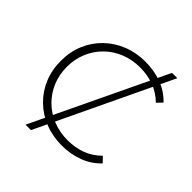

<svg xmlns="http://www.w3.org/2000/svg" viewBox="-222 -925 1150 1150"><g transform="rotate(45 353.0 -350.0)"><path d="M176 70 577 -770H622L222 70ZM418 5Q340 5 273.5 -21.5Q207 -48 158 -96Q109 -144 82 -208.5Q55 -273 55 -350Q55 -427 82 -491.5Q109 -556 158.5 -604Q208 -652 274 -678.5Q340 -705 418 -705Q492 -705 556.5 -681Q621 -657 667 -608L635 -575Q590 -619 535.5 -638.5Q481 -658 420 -658Q353 -658 295.5 -635Q238 -612 195.5 -570Q153 -528 129.5 -472Q106 -416 106 -350Q106 -284 129.5 -228Q153 -172 195.5 -130Q238 -88 295.5 -65Q353 -42 420 -42Q481 -42 535.5 -61.5Q590 -81 635 -126L667 -93Q621 -44 556.5 -19.5Q492 5 418 5Z"/></g></svg>

Font: Montserrat Thin Light
Style: Regular
Weight: 300
Version: Version 9.000